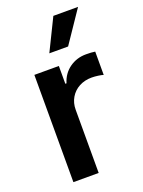

<svg xmlns="http://www.w3.org/2000/svg" viewBox="-144 -825 665 892"><g transform="rotate(-20 188.5 -379.0)"><path d="M59.6 -530.3H180.7V-442.4H186.5Q200.2 -487.3 235.8 -512.7Q271.5 -538.1 317.4 -538.1Q344.7 -538.1 362.3 -535.2V-419.9Q354 -422.9 336.9 -425.3Q319.8 -427.7 304.7 -427.7Q270.5 -427.7 243.2 -413.1Q215.8 -398.4 200.2 -372.1Q184.6 -345.7 184.6 -312.5V0H59.6ZM236.3 -757.8H358.4L252 -600.6H159.2Z"/></g></svg>

Font: Pretendard GOV SemiBold
Style: Regular
Weight: 600
Designer: Base glyphs from Inter by Rasmus Andersson; Hangeul glyphs from Noto Sans CJK(Source Han Sans) by Jang Soo-young and Kan
Foundry: Kil Hyung-jin
Version: Version 1.309